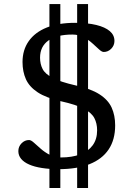

<svg xmlns="http://www.w3.org/2000/svg" viewBox="-20 -820 665 942"><path d="M222.5 102.5V-800H276V102.5ZM358.5 102.5V-800H412V102.5ZM268 10Q222.5 10 185.8 4.2Q149 -1.5 123.2 -12.8Q97.5 -24 83.8 -40.5Q70 -57 70 -78.5Q70 -101 85.8 -117Q101.5 -133 122.5 -133Q132 -133 146.2 -120.2Q160.5 -107.5 180 -90.2Q199.5 -73 224.2 -60.2Q249 -47.5 279 -47.5Q333.5 -47.5 373.2 -62.5Q413 -77.5 434.8 -107.2Q456.5 -137 456.5 -180.5Q456.5 -214.5 443 -240.5Q429.5 -266.5 391.8 -286.5Q354 -306.5 280 -323Q206 -340 165 -367Q124 -394 107.2 -431.2Q90.5 -468.5 90.5 -515.5Q90.5 -575 121 -618.2Q151.5 -661.5 209 -684.8Q266.5 -708 348 -708Q409.5 -708 452.5 -697.5Q495.5 -687 518.5 -667.5Q541.5 -648 541.5 -619Q541.5 -597 525.8 -581Q510 -565 489 -565Q479.5 -565 465.8 -577.8Q452 -590.5 433.2 -607.5Q414.5 -624.5 390 -637.5Q365.5 -650.5 335.5 -650.5Q258.5 -650.5 217.5 -621.2Q176.5 -592 176.5 -537Q176.5 -506 189 -481.5Q201.5 -457 239 -437.5Q276.5 -418 351 -401Q426 -384.5 468.2 -357.2Q510.5 -330 527.8 -292Q545 -254 545 -205Q545 -134.5 513 -86.8Q481 -39 419 -14.5Q357 10 268 10Z"/></svg>

Font: Newsreader 9pt
Style: Regular
Weight: 400
Designer: Hugues Gentile
Foundry: Production Type
Version: Version 1.003